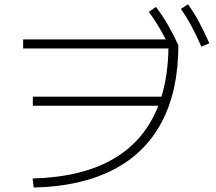

<svg xmlns="http://www.w3.org/2000/svg" viewBox="-20 -838 978 871"><path d="M698.2 -358.4H128.9V-399.4H712.4Q742.2 -497.1 744.1 -618.2H85V-659.2H731.9Q698.2 -725.6 655.3 -784.2L687.5 -806.6Q716.8 -768.1 741 -726.3Q765.1 -684.6 789.1 -632.8Q789.1 -427.7 714.1 -285.2Q639.2 -142.6 492.7 -67.4Q346.2 7.8 132.8 12.7L127.9 -28.3Q351.1 -34.2 493.9 -116.9Q636.7 -199.7 698.2 -358.4ZM800.8 -797.9 833 -818.4Q860.8 -779.3 883.5 -737.1Q906.2 -694.8 929.7 -641.6L893.6 -626Q869.6 -680.7 847.7 -721.2Q825.7 -761.7 800.8 -797.9Z"/></svg>

Font: Pretendard JP ExtraLight
Style: Regular
Weight: 200
Designer: Base glyphs from Inter by Rasmus Andersson; Hangeul glyphs from Noto Sans CJK(Source Han Sans) by Jang Soo-young and Kan
Foundry: Kil Hyung-jin
Version: Version 1.309